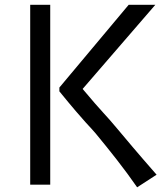

<svg xmlns="http://www.w3.org/2000/svg" viewBox="-20 -779 707 810"><path d="M383.8 -215.8C445.3 -141.1 503.9 -67.9 558.6 11.2L640.6 -42C560.5 -133.3 508.8 -195.3 473.6 -237.3C428.2 -292.5 412.6 -303.2 328.6 -403.8L635.3 -758.8H522.9L230.5 -409.7V-393.6C343.8 -254.4 363.8 -240.7 383.8 -215.8ZM191.9 0V-758.8H107.4V0Z"/></svg>

Font: Duru Sans
Style: Regular
Weight: 400
Designer: Onur Yazıcıgil
Foundry: Onur Yazıcıgil
Version: Version 1.002